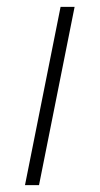

<svg xmlns="http://www.w3.org/2000/svg" viewBox="-20 -541 291 561"><path d="M198 -521 94 0H53L157 -521Z"/></svg>

Font: Gontserrat ExtraLight
Style: Italic
Weight: 275
Italic angle: -11.3°
Designer: Julieta Ulanovsky
Foundry: Julieta Ulanovsky
Version: Version 6.001